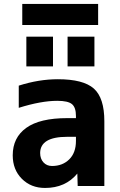

<svg xmlns="http://www.w3.org/2000/svg" viewBox="-20 -932 602 964"><path d="M361.3 -245.1H317.4Q182.6 -245.1 181.6 -164.1Q181.6 -134.8 198.2 -116.7Q214.8 -98.6 241.2 -98.6Q293.9 -98.6 327.6 -131.8Q361.3 -165 361.3 -224.6ZM270.5 -534.2Q398.4 -534.2 451.2 -487.3Q503.9 -440.4 503.9 -323.2V2H370.1L368.2 -60.5Q308.6 11.7 206.1 11.7Q135.7 11.7 89.8 -34.2Q43.9 -80.1 43.9 -152.3Q43.9 -241.2 111.8 -290Q179.7 -338.9 317.4 -338.9H361.3V-349.6Q361.3 -392.6 341.3 -409.2Q321.3 -425.8 267.6 -425.8Q186.5 -425.8 74.2 -390.6V-502Q174.8 -534.2 270.5 -534.2ZM91.8 -806.6V-912.1H472.7V-806.6ZM112.3 -598.6V-748H246.1V-598.6ZM319.3 -598.6V-748H454.1V-598.6Z"/></svg>

Font: Gen Shin Gothic Bold
Style: Bold
Weight: 700
Designer: [Source Han Sans]
Ryoko NISHIZUKA  (kana & ideographs); Paul D. Hunt (Latin, Greek & Cyrillic); Wenlong ZHANG  (bopomofo
Version: Version 1.002.20150607